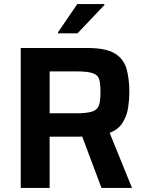

<svg xmlns="http://www.w3.org/2000/svg" viewBox="-20 -924 716 944"><path d="M82 0V-688H411Q500 -688 544 -661.5Q588 -635 602 -586Q616 -537 616 -470Q616 -435 610 -395Q604 -355 583 -321Q562 -287 519 -271L629 0H479L384 -253Q380 -252 372 -252H224V0ZM224 -367H354Q409 -367 434.5 -376Q460 -385 467 -407.5Q474 -430 474 -470Q474 -511 468 -533Q462 -555 436.5 -564Q411 -573 355 -573H224ZM265 -760V-765L360 -904H493V-899L361 -760Z"/></svg>

Font: Saira SemiBold
Style: Regular
Weight: 600
Designer: Hector Gatti with collaboration of the Omnibus-Type team
Foundry: Omnibus-Type
Version: Version 1.100; ttfautohint (v1.8.3)